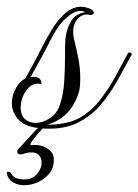

<svg xmlns="http://www.w3.org/2000/svg" viewBox="-45 -370 409 567"><path d="M101 10Q37 10 13.5 -13Q-10 -36 -10 -64Q-10 -90 3 -111.5Q16 -133 29 -137Q38 -153 48.5 -172Q59 -191 68 -209Q86 -245 105 -277.5Q124 -310 146.5 -330Q169 -350 194 -350Q206 -350 219 -345Q232 -339 232 -333Q232 -329 228 -327Q224 -325 219 -326Q201 -331 186 -316Q171 -301 171 -275Q171 -271 171.5 -266.5Q172 -262 173 -257Q179 -233 185.5 -202Q192 -171 192 -139Q192 -127 191 -115Q190 -103 186 -92Q173 -55 150.5 -33.5Q128 -12 96 -2Q120 -1 146.5 -6.5Q173 -12 192 -23Q225 -42 250.5 -75Q276 -108 296 -144.5Q316 -181 332 -211Q333 -215 338 -215Q341 -215 343 -212.5Q345 -210 343 -207Q323 -170 302 -132.5Q281 -95 255 -63.5Q229 -32 193 -12Q154 10 101 10ZM60 -7Q80 -7 101 -20Q122 -33 131 -58Q142 -89 144.5 -127.5Q147 -166 147 -200Q147 -234 148 -252Q150 -280 163 -304.5Q176 -329 207 -334Q200 -338 193 -338Q176 -338 158 -323Q140 -308 131 -296Q117 -277 104 -251Q91 -225 75 -196L45 -142Q48 -143 54 -143Q70 -143 74.5 -134Q79 -125 77 -121Q74 -122 71.5 -122.5Q69 -123 67 -123Q50 -123 37.5 -109Q25 -95 20 -78Q18 -71 17 -64.5Q16 -58 16 -53Q16 -29 29 -18Q42 -7 60 -7ZM27 177Q8 177 -6.5 168.5Q-21 160 -25 142Q-25 137 -20 137Q-14 137 -12 143Q-6 153 4.5 156.5Q15 160 25 160Q51 160 64.5 143.5Q78 127 78 110Q78 97 70.5 88.5Q63 80 49 80Q36 80 28.5 83Q21 86 16 86Q6 86 6 78Q6 73 9 70Q11 68 21.5 57Q32 46 44.5 32Q57 18 67 8Q77 -2 78 -2Q80 -2 85.5 -1.5Q91 -1 90 0Q89 1 80.5 10Q72 19 63 29.5Q54 40 48.5 48.5Q43 57 46 59Q50 58 53 58Q56 58 60 58Q79 58 96.5 69.5Q114 81 114 102Q114 126 100.5 142.5Q87 159 67 168Q47 177 27 177Z"/></svg>

Font: Mea Culpa
Style: Regular
Weight: 400
Designer: Robert E. Leuschke
Foundry: Robert E. Leuschke
Version: Version 1.010; ttfautohint (v1.8.3)